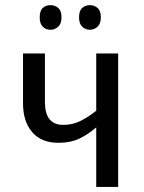

<svg xmlns="http://www.w3.org/2000/svg" viewBox="-20 -733 564 753"><path d="M135.7 -665Q135.7 -690.9 147.9 -701.9Q160.2 -712.9 178.2 -712.9Q195.3 -712.9 208.3 -701.9Q221.2 -690.9 221.2 -665Q221.2 -640.1 208.3 -628.2Q195.3 -616.2 178.2 -616.2Q160.2 -616.2 147.9 -628.2Q135.7 -640.1 135.7 -665ZM290 -665Q290 -690.9 302.5 -701.9Q314.9 -712.9 332.5 -712.9Q349.6 -712.9 362.5 -701.9Q375.5 -690.9 375.5 -665Q375.5 -640.1 362.5 -628.2Q349.6 -616.2 332.5 -616.2Q314.9 -616.2 302.5 -628.2Q290 -640.1 290 -665ZM156.2 -523.4V-333Q156.2 -243.2 228 -243.2Q264.2 -243.2 294.9 -258.3Q325.7 -273.4 357.4 -298.8V-523.4H443.4V0H357.4V-233.4Q324.7 -205.1 290.3 -189Q255.9 -172.9 209.5 -172.9Q142.1 -172.9 106.2 -214.8Q70.3 -256.8 70.3 -327.1V-523.4Z"/></svg>

Font: Lunasima
Style: Regular
Weight: 400
Designer: The DocRepair Project, Monotype Design Team
Foundry: Google
Version: Version 2.009